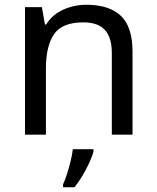

<svg xmlns="http://www.w3.org/2000/svg" viewBox="-20 -566 658 807"><path d="M343 -546Q439 -546 488 -499.5Q537 -453 537 -349V0H450V-343Q450 -408 421 -440Q392 -472 330 -472Q241 -472 207 -422Q173 -372 173 -278V0H85V-536H156L169 -463H174Q200 -505 246 -525.5Q292 -546 343 -546ZM373 70Q369 88 356.5 115.5Q344 143 327.5 171Q311 199 293 221H245V209Q253 192 261.5 165.5Q270 139 277 110.5Q284 82 286 61H373Z"/></svg>

Font: Noto Sans Sora Sompeng
Style: Regular
Weight: 400
Designer: Monotype Design Team. David Williams.
Foundry: Monotype Imaging Inc.
Version: Version 2.101